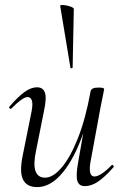

<svg xmlns="http://www.w3.org/2000/svg" viewBox="-20 -752 505 785"><path d="M131.8 13Q89 13 73.9 -18.3Q58.8 -49.6 73.4 -119L109.2 -297Q115 -327.6 110.1 -341.4Q105.2 -355.2 93 -355.2Q82.2 -355.2 65.2 -342.8Q48.2 -330.4 27.4 -309Q23.4 -305 19.4 -309Q15.4 -313 19.4 -317Q52.2 -355 79 -375Q105.8 -395 131.6 -395Q156 -395 163.7 -373.2Q171.4 -351.4 159.6 -297L127.8 -138Q115.4 -80.4 125 -53Q134.6 -25.6 164.4 -25.6Q196.6 -25.6 231.9 -66.8Q267.2 -108 298.6 -187.1Q330 -266.2 350.4 -378.8L362.8 -377.8Q343 -261.4 307.6 -173.2Q272.2 -85 227.2 -36Q182.2 13 131.8 13ZM327.2 9Q302.4 9 296.1 -12.7Q289.8 -34.4 299.2 -86.6L350.4 -378.8Q353 -394 382.4 -394Q396.8 -394 401.3 -392.2Q405.8 -390.4 405.8 -387.6Q405.8 -384.4 400.8 -361.2Q395.8 -338 390.8 -312L349.8 -89Q340 -30.4 366.4 -30.4Q378 -30.4 396.1 -42Q414.2 -53.6 435.6 -76Q438.6 -80 443 -75.5Q447.4 -71 443.6 -67.8Q409.2 -28.8 381.5 -9.9Q353.8 9 327.2 9ZM268 -475 226.2 -727Q225.2 -731.4 233.6 -731.6Q242 -731.8 253.4 -729.3Q264.8 -726.8 273.3 -723.1Q281.8 -719.4 281.8 -716L277 -476Q277 -474 272.5 -473Q268 -472 268 -475Z"/></svg>

Font: Cormorant Garamond Light
Style: Italic
Weight: 300
Italic angle: -10°
Designer: Christian Thalmann (Catharsis Fonts)
Foundry: Catharsis Fonts
Version: Version 4.001